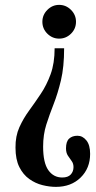

<svg xmlns="http://www.w3.org/2000/svg" viewBox="-20 -588 382 768"><path d="M216.5 -568.5Q244 -568.5 264 -548.5Q284 -528.5 284 -501Q284 -473 264 -453.2Q244 -433.5 216.5 -433.5Q189.5 -433.5 169.5 -453.2Q149.5 -473 149.5 -501Q149.5 -528.5 169.5 -548.5Q189.5 -568.5 216.5 -568.5ZM236.5 -395Q236.5 -320 223.8 -266.8Q211 -213.5 194.5 -171.5Q178 -129.5 165.2 -89.5Q152.5 -49.5 152.5 -1.5Q152.5 63 173.2 92.5Q194 122 229 122Q252 122 263 110Q274 98 274 80.5Q274 66 266.5 56Q259 46 251.5 34.5Q244 23 244 5.5Q244 -22 256.5 -33.5Q269 -45 290 -45Q310.5 -45 325.5 -26.5Q340.5 -8 340.5 27.5Q340.5 85 302.5 122.2Q264.5 159.5 203.5 159.5Q178 159.5 149.8 152.5Q121.5 145.5 97 128Q72.5 110.5 57.2 80Q42 49.5 42 2.5Q41.5 -43.5 57.5 -79Q73.5 -114.5 96.8 -146.2Q120 -178 143.2 -212.8Q166.5 -247.5 182.5 -291.2Q198.5 -335 198.5 -395Z"/></svg>

Font: Imbue 10pt
Style: Bold
Weight: 700
Designer: Tyler Finck
Foundry: Etcetera Type Company
Version: Version 1.102; ttfautohint (v1.8.3)